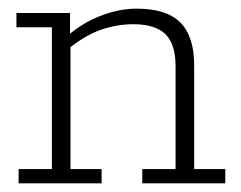

<svg xmlns="http://www.w3.org/2000/svg" viewBox="-20 -424 558 444"><path d="M23 0V-33H100V-361H18V-394H142V-340L130 -336Q168 -370 211.5 -387Q255 -404 296 -404Q365 -404 397 -372Q429 -340 429 -273V-33H501V0H309V-33H386V-271Q386 -322 362.5 -345Q339 -368 288 -368Q251 -368 213 -355Q175 -342 129 -304L143 -329V-33H215V0Z"/></svg>

Font: Rokkitt ExtraLight
Style: Regular
Weight: 250
Version: Version 3.103